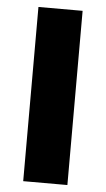

<svg xmlns="http://www.w3.org/2000/svg" viewBox="-51 -728 421 762"><g transform="rotate(5 159.0 -347.0)"><path d="M71 0V-694H247V0Z"/></g></svg>

Font: Cantarell Extra Bold
Style: Regular
Weight: 800
Designer: Dave Crossland, Nikolaus Waxweiler, Florian Fecher, Jacques Le Bailly, Eben Sorkin, Alexei Vanyashin, Alexios Zavras, Em
Version: Version 0.303